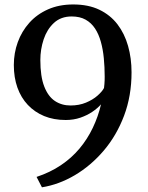

<svg xmlns="http://www.w3.org/2000/svg" viewBox="-20 -772 647 840"><path d="M300.5 -752.5Q366.5 -752.5 414.5 -729.5Q462.5 -706.5 493.8 -665.8Q525 -625 540.2 -571.2Q555.5 -517.5 555.5 -455.5Q555.5 -352.5 522.8 -265.8Q490 -179 433.8 -113Q377.5 -47 307.8 -5.8Q238 35.5 163.5 47.5L140 2Q199 -17.5 246 -49Q293 -80.5 327.8 -122Q362.5 -163.5 386 -212.8Q409.5 -262 422 -315.5Q407 -298.5 384.2 -283Q361.5 -267.5 331.8 -257.2Q302 -247 267.5 -247Q215 -247 173.2 -264.2Q131.5 -281.5 101.8 -313Q72 -344.5 56.2 -388.8Q40.5 -433 40.5 -487.5Q40.5 -540 57.8 -587.5Q75 -635 108.2 -672.2Q141.5 -709.5 190 -731Q238.5 -752.5 300.5 -752.5ZM288.5 -310.5Q326 -310.5 356 -323Q386 -335.5 406.5 -353.5Q427 -371.5 435 -387Q436 -395 436.8 -403.8Q437.5 -412.5 437.8 -420.8Q438 -429 438 -437Q438 -478.5 434.2 -517.2Q430.5 -556 421.2 -589.2Q412 -622.5 395.8 -647.2Q379.5 -672 354.5 -686Q329.5 -700 293.5 -700Q246.5 -700 216 -671.8Q185.5 -643.5 171 -599.8Q156.5 -556 156.5 -509.5Q156.5 -437.5 173.5 -393.8Q190.5 -350 220.2 -330.2Q250 -310.5 288.5 -310.5Z"/></svg>

Font: Merriweather Light 18pt Medium
Style: Regular
Weight: 500
Version: Version 2.100